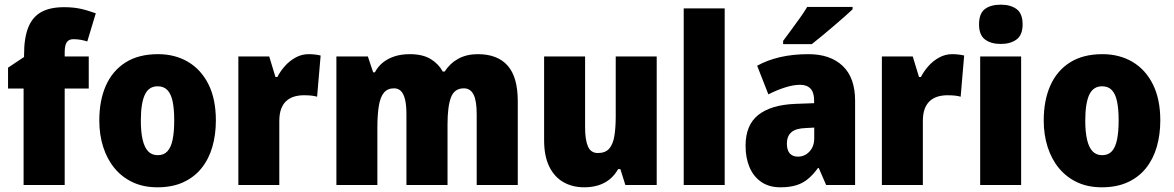

<svg xmlns="http://www.w3.org/2000/svg" viewBox="-20 -796 5050 826"><path d="M361.8 -415H258.3V0H81.5V-415H14.6V-504.9L83.5 -550.8V-560.1Q83.5 -632.8 101.6 -678Q119.6 -723.1 157.5 -744.1Q195.3 -765.1 255.4 -765.1Q293.5 -765.1 324 -758.8Q354.5 -752.4 392.1 -738.8L355.5 -617.7Q341.8 -622.1 326.7 -624.8Q311.5 -627.4 295.4 -627.4Q275.9 -627.4 267.1 -614Q258.3 -600.6 258.3 -570.8V-553.2H361.8Z M908.7 -277.8Q908.7 -216.8 893.6 -164.3Q878.4 -111.8 847.2 -72.8Q815.9 -33.7 768.6 -12Q721.2 9.8 657.2 9.8Q597.7 9.8 551.5 -11.7Q505.4 -33.2 473.1 -72Q440.9 -110.8 424.1 -163.3Q407.2 -215.8 407.2 -277.8Q407.2 -363.8 435.5 -427.7Q463.9 -491.7 520 -527.3Q576.2 -563 659.7 -563Q732.9 -563 789.1 -529.8Q845.2 -496.6 877 -433.1Q908.7 -369.6 908.7 -277.8ZM585.9 -276.9Q585.9 -228.5 593.5 -195.6Q601.1 -162.6 616.9 -145.5Q632.8 -128.4 658.7 -128.4Q685.1 -128.4 700.4 -145.3Q715.8 -162.1 722.7 -195.6Q729.5 -229 729.5 -277.8Q729.5 -327.1 722.7 -359.6Q715.8 -392.1 700.2 -408.4Q684.6 -424.8 658.2 -424.8Q620.1 -424.8 603 -388.2Q585.9 -351.6 585.9 -276.9Z M1307.6 -563Q1320.3 -563 1334 -561.5Q1347.7 -560.1 1359.4 -557.1L1344.2 -379.9Q1335 -382.8 1321.5 -384.5Q1308.1 -386.2 1287.1 -386.2Q1266.1 -386.2 1247.1 -380.9Q1228 -375.5 1213.4 -363Q1198.7 -350.6 1190.2 -329.1Q1181.6 -307.6 1181.6 -274.9V0H1005.4V-553.2H1138.2L1165 -464.8H1173.3Q1186 -489.7 1206.1 -512.2Q1226.1 -534.7 1252.2 -548.8Q1278.3 -563 1307.6 -563Z M2035.6 -563Q2120.1 -563 2163.8 -513.9Q2207.5 -464.8 2207.5 -359.9V0H2030.8V-304.2Q2030.8 -363.3 2017.1 -389.6Q2003.4 -416 1975.6 -416Q1935.1 -416 1920.2 -377.2Q1905.3 -338.4 1905.3 -261.2V0H1728.5V-304.2Q1728.5 -342.8 1722.7 -367.4Q1716.8 -392.1 1705.1 -404.1Q1693.4 -416 1675.3 -416Q1647.5 -416 1631.8 -397.5Q1616.2 -378.9 1609.9 -341.1Q1603.5 -303.2 1603.5 -245.1V0H1427.2V-553.2H1562.5L1585.4 -484.9H1592.8Q1605.5 -509.3 1626.7 -526.6Q1647.9 -543.9 1677.2 -553.5Q1706.5 -563 1742.7 -563Q1797.9 -563 1832 -542.5Q1866.2 -522 1884.8 -488.3H1893.1Q1916 -523.9 1951.9 -543.5Q1987.8 -563 2035.6 -563Z M2805.2 -553.2V0H2670.4L2648.9 -68.4H2639.2Q2624 -41.5 2602.3 -24.2Q2580.6 -6.8 2553.2 1.5Q2525.9 9.8 2493.7 9.8Q2442.4 9.8 2403.3 -12.7Q2364.3 -35.2 2342.5 -80.3Q2320.8 -125.5 2320.8 -192.9V-553.2H2497.1V-248.5Q2497.1 -193.8 2509.5 -165.8Q2522 -137.7 2551.8 -137.7Q2584.5 -137.7 2600.8 -156.5Q2617.2 -175.3 2623 -210.7Q2628.9 -246.1 2628.9 -295.4V-553.2Z M3097.7 0H2921.4V-759.8H3097.7Z M3458 -563Q3551.8 -563 3605.2 -512.5Q3658.7 -461.9 3658.7 -362.8V0H3534.2L3502.4 -73.2H3499Q3478.5 -44.9 3456.3 -26.4Q3434.1 -7.8 3405.5 1Q3377 9.8 3336.9 9.8Q3289.1 9.8 3255.6 -12.9Q3222.2 -35.6 3204.8 -75.9Q3187.5 -116.2 3187.5 -168.9Q3187.5 -257.8 3241.9 -301.3Q3296.4 -344.7 3400.4 -349.1L3482.4 -352.1V-363.3Q3482.4 -398.4 3466.8 -414.8Q3451.2 -431.2 3422.4 -431.2Q3394 -431.2 3359.4 -420.4Q3324.7 -409.7 3285.6 -390.1L3237.3 -513.2Q3281.2 -537.6 3336.4 -550.3Q3391.6 -563 3458 -563ZM3482.9 -247.1 3445.8 -245.1Q3403.3 -243.7 3384.3 -226.8Q3365.2 -210 3365.2 -178.2Q3365.2 -149.9 3377.7 -136Q3390.1 -122.1 3412.6 -122.1Q3441.9 -122.1 3462.4 -144Q3482.9 -166 3482.9 -201.2ZM3647.9 -766.1V-755.9Q3634.3 -742.7 3612.3 -723.4Q3590.3 -704.1 3565.4 -682.9Q3540.5 -661.6 3516.1 -641.4Q3491.7 -621.1 3472.2 -606H3349.1V-620.1Q3365.7 -642.6 3384.5 -668Q3403.3 -693.4 3421.4 -718.8Q3439.5 -744.1 3452.6 -766.1Z M4076.2 -563Q4088.9 -563 4102.5 -561.5Q4116.2 -560.1 4127.9 -557.1L4112.8 -379.9Q4103.5 -382.8 4090.1 -384.5Q4076.7 -386.2 4055.7 -386.2Q4034.7 -386.2 4015.6 -380.9Q3996.6 -375.5 3981.9 -363Q3967.3 -350.6 3958.7 -329.1Q3950.2 -307.6 3950.2 -274.9V0H3773.9V-553.2H3906.7L3933.6 -464.8H3941.9Q3954.6 -489.7 3974.6 -512.2Q3994.6 -534.7 4020.8 -548.8Q4046.9 -563 4076.2 -563Z M4373 -553.2V0H4196.8V-553.2ZM4285.2 -775.9Q4328.1 -775.9 4353.8 -756.6Q4379.4 -737.3 4379.4 -690.9Q4379.4 -645.5 4353.3 -626.2Q4327.1 -606.9 4285.2 -606.9Q4243.2 -606.9 4217.5 -626.2Q4191.9 -645.5 4191.9 -690.9Q4191.9 -737.8 4216.8 -756.8Q4241.7 -775.9 4285.2 -775.9Z M4971.7 -277.8Q4971.7 -216.8 4956.5 -164.3Q4941.4 -111.8 4910.2 -72.8Q4878.9 -33.7 4831.5 -12Q4784.2 9.8 4720.2 9.8Q4660.6 9.8 4614.5 -11.7Q4568.4 -33.2 4536.1 -72Q4503.9 -110.8 4487.1 -163.3Q4470.2 -215.8 4470.2 -277.8Q4470.2 -363.8 4498.5 -427.7Q4526.9 -491.7 4583 -527.3Q4639.2 -563 4722.7 -563Q4795.9 -563 4852.1 -529.8Q4908.2 -496.6 4939.9 -433.1Q4971.7 -369.6 4971.7 -277.8ZM4648.9 -276.9Q4648.9 -228.5 4656.5 -195.6Q4664.1 -162.6 4679.9 -145.5Q4695.8 -128.4 4721.7 -128.4Q4748 -128.4 4763.4 -145.3Q4778.8 -162.1 4785.6 -195.6Q4792.5 -229 4792.5 -277.8Q4792.5 -327.1 4785.6 -359.6Q4778.8 -392.1 4763.2 -408.4Q4747.6 -424.8 4721.2 -424.8Q4683.1 -424.8 4666 -388.2Q4648.9 -351.6 4648.9 -276.9Z"/></svg>

Font: Open Sans SemiCondensed ExtraBold
Style: Regular
Weight: 800
Width: 4
Designer: Monotype Design Team
Foundry: Monotype Imaging Inc.
Version: Version 3.000